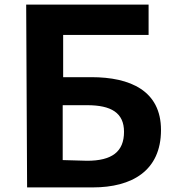

<svg xmlns="http://www.w3.org/2000/svg" viewBox="-20 -776 769 836"><path d="M98 40H384C554 40 681 -32 681 -210C681 -381 547 -440 378 -440H255V-624H627V-756H94ZM253 -79V-318H359C464 -318 520 -285 520 -202C520 -115 467 -76 359 -76Z"/></svg>

Font: GenEiGothic-pro-Regular
Style: Bold
Weight: 700
Designer: Ryoko NISHIZUKA (kana & ideographs); Paul D. Hunt (Latin, Greek & Cyrillic); Wenlong ZHANG (bopomofo); Sandoll Communica
Foundry: Adobe Systems Incorporated; o_tamon
Version: Version 1.000.140830